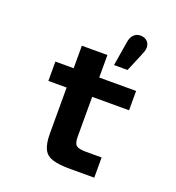

<svg xmlns="http://www.w3.org/2000/svg" viewBox="-139 -883 910 994"><g transform="rotate(20 316.0 -386.5)"><path d="M355.9 0Q297.2 0 262.5 -10.6Q227.7 -21.1 212.8 -50.4Q197.8 -79.7 197.8 -137.1V-389.5H97.2V-496H197.8V-620H338.6V-496H541.8V-389.5H338.6V-169.4Q338.6 -133.4 352.2 -122.4Q365.8 -111.3 402.2 -111.3H491.8V0ZM388.6 -582.9 410.9 -718.9Q415.7 -746.3 430.5 -759.8Q445.3 -773.4 465.2 -773.4Q489.3 -773.4 503.1 -759.7Q516.9 -746 516.9 -724.7Q516.9 -715 512.8 -703Q508.8 -691 500.4 -671.6L463 -582.9Z"/></g></svg>

Font: Atkinson Hyperlegible Mono ExtraLight
Style: Regular
Weight: 200
Monospace: yes
Designer: Elliott Scott, Megan Eiswerth, Linus Boman, Theodore Petrosky, Letters from Sweden
Foundry: Applied Design Works, Letters from Sweden
Version: Version 2.001